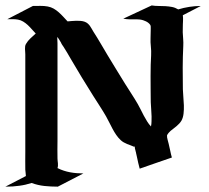

<svg xmlns="http://www.w3.org/2000/svg" viewBox="-20 -691 773 711"><path d="M541.7 -670.9Q553.7 -668.9 566.5 -668.9Q579.3 -668.9 592.2 -668.2Q605 -667.5 617.1 -665.2Q629.2 -662.8 639.9 -656.2Q660.4 -662.4 681.3 -665.6Q702.1 -668.9 723.6 -668.9L657 -634.5Q657.7 -630.1 657.8 -625.4Q658 -620.6 657.8 -616.1Q657.7 -611.6 657.5 -607.9Q657.2 -604.2 657.2 -602.1Q657.2 -594.2 656.9 -586.8Q656.5 -579.3 656.7 -571.5Q657.2 -558.6 658.3 -546.4Q659.4 -534.2 658.7 -521Q656.7 -480.7 656.6 -440.7Q656.5 -400.6 657.2 -360.4Q657.5 -348.1 658.9 -332.5Q660.4 -316.9 660.9 -300.9Q661.4 -284.9 659.7 -270Q658 -255.1 651.9 -244.1Q648.4 -238.3 643.7 -233.3Q638.9 -228.3 633.7 -223.8Q628.4 -219.2 622.7 -215Q616.9 -210.7 611.8 -206.5Q607.9 -202.9 604.5 -199Q601.1 -195.1 598.6 -190.2Q597.9 -183.1 600.5 -174.2Q603 -165.3 604.7 -158.2Q607.9 -145.5 610.4 -132.8Q612.8 -120.1 616.5 -107.7Q586.7 -97.4 557 -87.2Q527.3 -76.9 497.3 -66.4Q494.1 -77.4 491.8 -88.1Q489.5 -98.9 487.1 -109.9L483.9 -124L483.2 -127.9Q483.2 -128.4 482.9 -128.7Q482.4 -129.6 482.3 -130.6Q482.2 -131.6 481.9 -132.6Q481 -136.2 480 -139.9Q479 -143.6 479.2 -147.2Q479.2 -148.2 479.5 -148.7L476.6 -147.5Q470.5 -150.4 463.9 -152.7Q457.3 -155 450.8 -157.7Q444.3 -160.4 438.4 -163.7Q432.4 -167 427.2 -171.9Q417.7 -180.7 410.4 -191.4Q403.1 -202.1 396.9 -213.7Q390.6 -225.3 384.8 -237.2Q378.9 -249 372.8 -260Q361.8 -279.1 349.4 -298.2Q336.9 -317.4 325.4 -335.7Q304 -369.9 283.2 -403.8Q262.5 -437.7 242.2 -472.7Q235.6 -484.1 229 -495.4Q222.4 -506.6 215.3 -517.6Q213.4 -520.5 210.3 -524.9Q207.3 -529.3 205.8 -533.4Q202.4 -539.1 199.2 -544.4Q196 -549.8 191.9 -554.2Q191.9 -548.3 192.4 -542.6Q192.9 -536.9 192.9 -531.2V-170.2Q192.9 -153.3 192.6 -137Q192.4 -120.6 192.9 -103.8Q192.9 -99.9 193.5 -95.3Q194.1 -90.8 194.5 -86.2Q194.8 -81.5 194.6 -77Q194.3 -72.5 192.9 -68.6Q204.6 -62.7 216.2 -59Q227.8 -55.2 239.6 -53Q251.5 -50.8 263.7 -49.8Q275.9 -48.8 288.8 -48.8L194.1 0.2Q168.5 0.2 144.4 -2.3Q120.4 -4.9 96.9 -13.4Q85.7 -9.8 74.5 -7.2Q63.2 -4.6 51.5 -3.1Q39.8 -1.5 27.1 -0.6Q14.4 0.2 0 0.2L75.9 -39.1Q75.9 -45.2 74.8 -51.6Q73.7 -58.1 73.7 -62.5Q73.2 -79.3 73.5 -95.8Q73.7 -112.3 73.7 -128.9V-490Q73.7 -494.6 73.2 -499.6Q72.8 -504.6 72.6 -509.6Q72.5 -514.6 73.1 -519.4Q73.7 -524.2 76.2 -528.3Q83 -540 92.8 -549Q102.5 -557.9 112.3 -566.9Q105.2 -574.2 98 -582.5Q90.8 -590.8 82.8 -598.3Q74.7 -605.7 65.7 -611.2Q56.6 -616.7 46.4 -618.4Q36.6 -620.1 26.7 -620Q16.8 -619.9 7.1 -619.9L101.8 -668.9Q115.7 -668.9 129.4 -669.2Q143.1 -669.4 156.7 -667Q168.7 -664.8 178.7 -659.1Q188.7 -653.3 197.5 -645.5Q206.3 -637.7 214.4 -628.9Q222.4 -620.1 230.2 -611.8Q238 -612.3 246.3 -613.2Q254.6 -614 262.7 -614.1Q270.8 -614.3 278.6 -613.6Q286.4 -613 293.2 -610.6Q300 -608.2 304.7 -604.1Q309.3 -600.1 312.9 -595.2Q316.4 -590.3 319.5 -584.7Q322.5 -579.1 325.9 -573.7Q339.8 -552.2 352.5 -530.4Q365.2 -508.5 378.4 -486.6Q394.5 -460 410.6 -433.7Q426.8 -407.5 443.1 -380.9Q454.6 -362.5 467 -343.4Q479.5 -324.2 490.5 -305.2Q495.6 -296.1 501 -285.3Q506.3 -274.4 512.2 -263.3Q518.1 -252.2 524.7 -241.6Q531.2 -231 539.1 -222.7Q541 -231.9 541.1 -241.5Q541.3 -251 541.3 -260Q541 -273.2 539.9 -286.1Q538.8 -299.1 538.3 -312.3Q537.8 -325.9 538 -339.4Q538.1 -352.8 537.8 -366.5Q537.6 -387.9 537.6 -408.9Q537.6 -429.9 538.1 -451.2Q538.6 -468.5 539.6 -485.4Q540.5 -502.2 538.6 -519.3Q536.9 -534.2 537.5 -549Q538.1 -563.7 538.1 -578.4Q538.1 -582 538.2 -585.7Q538.3 -589.4 538.1 -593Q538.1 -594.2 537.6 -596.2Q537.1 -597.2 536.7 -597.9Q536.4 -598.6 536.4 -598.9Q535.2 -600.8 533.1 -602.9Q531 -605 529.8 -606Q525.4 -609.6 520.5 -611.9Q515.6 -614.3 510.3 -616Q504.4 -617.9 498.2 -618.7Q491.9 -619.4 485.6 -619.5Q479.2 -619.6 472.9 -619.4Q466.6 -619.1 460.4 -619.4Q454.3 -619.4 448.4 -620.1Q442.4 -620.8 436.5 -621.8ZM484.1 -126Q484.4 -125.5 484.1 -126.2Q483.9 -127 483.6 -127.4ZM538.8 -593Q538.6 -593.3 538.6 -593.5Q538.6 -593.8 538.3 -594.2Q538.8 -593 539.1 -592.4Q539.3 -591.8 538.8 -593ZM658.2 -638.2Q658 -637.9 657.5 -637.9Q658 -637.9 658.2 -638.2Z"/></svg>

Font: Autopia
Style: Bold
Weight: 700
Designer: Antoine Gelgon
Foundry: Antoine Gelgon
Version: 001.000